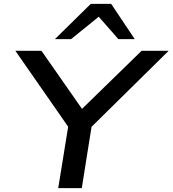

<svg xmlns="http://www.w3.org/2000/svg" viewBox="-20 -966 886 986"><path d="M279 0 337 -358 349 -288 59 -705H193L408 -397H391L707 -705H846L423 -288L457 -358L400 0ZM262 -765 446 -946H551L672 -765H588L487 -880L345 -765Z"/></svg>

Font: Nunito Sans 10pt Expanded SemiBold
Style: Italic
Weight: 600
Width: 7
Italic angle: -9°
Designer: Vernon Adams
Foundry: Vernon Adams
Version: Version 3.101;gftools[0.9.27]